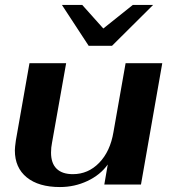

<svg xmlns="http://www.w3.org/2000/svg" viewBox="-20 -745 700 775"><path d="M40 -138Q40 -150 44 -178L99 -490H247L190 -169Q186 -150 186 -129Q186 -86 208.5 -64Q231 -42 274 -42Q336 -42 380.5 -88Q425 -134 438 -212L487 -490H635L549 0H401L415 -81Q385 -39 333 -14.5Q281 10 222 10Q136 10 88 -29Q40 -68 40 -138ZM230 -725H312L397 -630L516 -725H598L432 -560H338Z"/></svg>

Font: Fahkwang
Style: Bold Italic
Weight: 700
Italic angle: -10°
Designer: Suppakit Chalermlarp | Katatrad Co.,Ltd.
Foundry: Cadson Demak Co.,Ltd.
Version: Version 1.000; ttfautohint (v1.6)